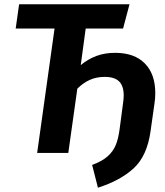

<svg xmlns="http://www.w3.org/2000/svg" viewBox="-20 -712 770 894"><path d="M703 -279Q703 -252 699 -228L681 -101Q665 14 602.5 71.5Q540 129 436 162L409 56Q455 39 480.5 16.5Q506 -6 518.5 -35.5Q531 -65 537 -111L553 -232Q556 -252 556 -268Q556 -312 534.5 -333Q513 -354 468 -354Q429 -354 398 -340Q367 -326 340 -299L298 0H153L234 -579H53L69 -692H583L553 -579H379L356 -409Q390 -437 429 -451.5Q468 -466 516 -466Q606 -466 654.5 -416.5Q703 -367 703 -279Z"/></svg>

Font: Fira Sans SemiBold
Style: Italic
Weight: 600
Italic angle: -8°
Designer: bBox Type GmbH & Carrois Corporate GbR & Edenspiekermann AG
Foundry: bBox Type GmbH & Carrois Corporate GbR & Edenspiekermann AG
Version: Version 4.301